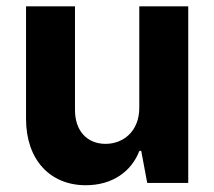

<svg xmlns="http://www.w3.org/2000/svg" viewBox="-20 -565 662 593"><path d="M410.2 -232.2C410.2 -159.1 360.4 -120.7 306.1 -120.7C248.9 -120.7 211.6 -160.9 211.6 -225.1V-545.5H60.4V-198.2C60.4 -70.7 135.3 7.1 245 7.1C327.1 7.1 386 -35.2 410.5 -99.1H416.2L434.7 0H561.4V-545.5H410.2Z"/></svg>

Font: GiG Sans
Style: Bold
Weight: 700
Designer: Andreas Faust
Version: Version 1.100;FEAKit 1.0